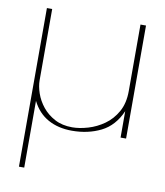

<svg xmlns="http://www.w3.org/2000/svg" viewBox="-77 -536 677 788"><g transform="rotate(10 262.0 -141.5)"><path d="M55 189V-472H77V-175Q77 -150 87 -121Q97 -92 117.5 -66.5Q138 -41 169 -24.5Q200 -8 242 -8Q272 -8 307.5 -18.5Q343 -29 374 -51Q405 -73 425 -108.5Q445 -144 445 -195V-472H468V-1H445V-111Q417 -47 363.5 -20.5Q310 6 243 6Q186 6 143.5 -17.5Q101 -41 77 -89V189Z"/></g></svg>

Font: Panamera Thin
Style: Regular
Weight: 100
Designer: Bastien Sozeau
Foundry: NBR — Bastien Sozeau
Version: Version 3.003;gftools[0.9.33]